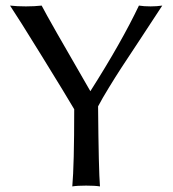

<svg xmlns="http://www.w3.org/2000/svg" viewBox="-20 -668 622 691"><path d="M333 -285.2Q335 -53.2 339.8 2.9Q321.8 0 289.8 0Q257.8 0 240.2 2.9Q247.1 -74.2 247.1 -274.9Q217.3 -325.7 131.1 -465.3Q44.9 -605 16.1 -647.9Q41 -645 73.2 -645Q104 -645 129.9 -647.9Q153.8 -601.1 305.2 -339.8Q417 -515.6 480 -647.9Q498 -645 522 -645Q543.9 -645 564 -647.9Q533.2 -600.1 485.1 -527.6Q437 -455.1 416.5 -423.6Q396 -392.1 372.1 -353Q348.1 -314 333 -285.2Z"/></svg>

Font: Biolilbert
Style: Regular
Weight: 400
Designer: Philipp H. Poll
Foundry: Philipp H. Poll
Version: Version 1.1.0